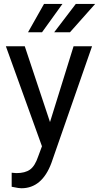

<svg xmlns="http://www.w3.org/2000/svg" viewBox="-20 -770 517 1003"><path d="M241.2 -132.3 109.4 -528.3H10.7L199.2 -5.9L179.2 47.9C168.1 80.7 154.1 103.4 137 115.7C119.9 128.1 96 134.3 65.4 134.3L41 132.3V205.6L74.7 211.9L91.8 213.4C163.4 213.4 215.7 169.4 248.5 81.5L460.9 -528.3H364.3ZM376 -749.5 263.2 -601.6H345.7L477.1 -749.5ZM210 -749.5 126.5 -601.6H199.7L306.2 -749.5Z"/></svg>

Font: Roboto1
Style: rg
Weight: 400
Designer: Google
Version: Version 2.137; 2017